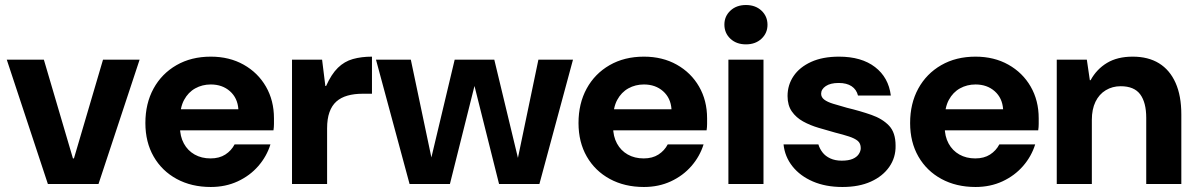

<svg xmlns="http://www.w3.org/2000/svg" viewBox="-20 -734 4773 766"><path d="M171 0 7 -496H155L271 -102H275L391 -496H537L373 0Z M821 12Q744 12 685 -20Q626 -52 593 -109.5Q560 -167 560 -243Q560 -321 592.5 -380.5Q625 -440 684 -474Q743 -508 821 -508Q895 -508 952 -476Q1009 -444 1041 -388.5Q1073 -333 1073 -262Q1073 -252 1073 -239.5Q1073 -227 1071 -214H660V-298H931Q928 -343 897.5 -370Q867 -397 821 -397Q787 -397 759 -381.5Q731 -366 714.5 -335.5Q698 -305 698 -257V-228Q698 -190 713.5 -161.5Q729 -133 756.5 -117.5Q784 -102 820 -102Q855 -102 879 -117.5Q903 -133 916 -158H1059Q1044 -110 1010.5 -71.5Q977 -33 928.5 -10.5Q880 12 821 12Z M1145 0V-496H1265L1278 -391H1281Q1302 -438 1328 -463.5Q1354 -489 1388 -498.5Q1422 -508 1464 -508V-360H1426Q1393 -360 1366.5 -352.5Q1340 -345 1322 -329Q1304 -313 1294.5 -286.5Q1285 -260 1285 -222V0Z M1614 0 1480 -496H1619L1704 -92L1698 -93L1794 -496H1952L2049 -93H2044L2128 -496H2266L2132 0H1971L1870 -403H1876L1775 0Z M2549 12Q2472 12 2413 -20Q2354 -52 2321 -109.5Q2288 -167 2288 -243Q2288 -321 2320.5 -380.5Q2353 -440 2412 -474Q2471 -508 2549 -508Q2623 -508 2680 -476Q2737 -444 2769 -388.5Q2801 -333 2801 -262Q2801 -252 2801 -239.5Q2801 -227 2799 -214H2388V-298H2659Q2656 -343 2625.5 -370Q2595 -397 2549 -397Q2515 -397 2487 -381.5Q2459 -366 2442.5 -335.5Q2426 -305 2426 -257V-228Q2426 -190 2441.5 -161.5Q2457 -133 2484.5 -117.5Q2512 -102 2548 -102Q2583 -102 2607 -117.5Q2631 -133 2644 -158H2787Q2772 -110 2738.5 -71.5Q2705 -33 2656.5 -10.5Q2608 12 2549 12Z M2886 0V-496H3026V0ZM2956 -557Q2918 -557 2894 -579.5Q2870 -602 2870 -636Q2870 -669 2894 -691.5Q2918 -714 2956 -714Q2994 -714 3018 -691.5Q3042 -669 3042 -635Q3042 -602 3018 -579.5Q2994 -557 2956 -557Z M3341 12Q3274 12 3223 -10Q3172 -32 3141.5 -70.5Q3111 -109 3106 -158H3245Q3250 -141 3261.5 -126Q3273 -111 3292.5 -102Q3312 -93 3338 -93Q3365 -93 3381.5 -100Q3398 -107 3406 -119Q3414 -131 3414 -143Q3414 -162 3402 -172Q3390 -182 3367 -189.5Q3344 -197 3312 -205Q3280 -214 3246 -224Q3212 -234 3184 -249.5Q3156 -265 3139 -289.5Q3122 -314 3122 -351Q3122 -395 3146 -430.5Q3170 -466 3216 -487Q3262 -508 3327 -508Q3417 -508 3471 -466.5Q3525 -425 3534 -353H3403Q3397 -377 3377.5 -390Q3358 -403 3326 -403Q3293 -403 3274.5 -390.5Q3256 -378 3256 -360Q3256 -346 3268.5 -336.5Q3281 -327 3304 -320Q3327 -313 3359 -304Q3413 -291 3457 -275.5Q3501 -260 3527 -232.5Q3553 -205 3553 -153Q3554 -106 3528 -68.5Q3502 -31 3454.5 -9.5Q3407 12 3341 12Z M3872 12Q3795 12 3736 -20Q3677 -52 3644 -109.5Q3611 -167 3611 -243Q3611 -321 3643.5 -380.5Q3676 -440 3735 -474Q3794 -508 3872 -508Q3946 -508 4003 -476Q4060 -444 4092 -388.5Q4124 -333 4124 -262Q4124 -252 4124 -239.5Q4124 -227 4122 -214H3711V-298H3982Q3979 -343 3948.5 -370Q3918 -397 3872 -397Q3838 -397 3810 -381.5Q3782 -366 3765.5 -335.5Q3749 -305 3749 -257V-228Q3749 -190 3764.5 -161.5Q3780 -133 3807.5 -117.5Q3835 -102 3871 -102Q3906 -102 3930 -117.5Q3954 -133 3967 -158H4110Q4095 -110 4061.5 -71.5Q4028 -33 3979.5 -10.5Q3931 12 3872 12Z M4196 0V-496H4316L4328 -414H4331Q4355 -458 4396.5 -483Q4438 -508 4499 -508Q4561 -508 4604 -481.5Q4647 -455 4670 -403.5Q4693 -352 4693 -277V0H4553V-264Q4553 -325 4529 -357.5Q4505 -390 4451 -390Q4418 -390 4391.5 -374Q4365 -358 4350.5 -328Q4336 -298 4336 -256V0Z"/></svg>

Font: DM Sans 36pt ExtraBold
Style: Regular
Weight: 800
Designer: Colophon Foundry, Jonny Pinhorn
Foundry: Colophon Foundry
Version: Version 4.004;gftools[0.9.30]